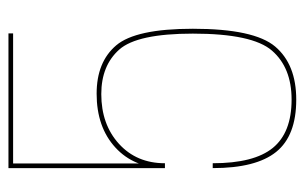

<svg xmlns="http://www.w3.org/2000/svg" viewBox="-153 -562 720 454"><g transform="rotate(-90 207.0 -335.0)"><path d="M198.5 5.5Q281.5 5.5 323.8 -44.2Q366 -94 366 -239Q366 -374 326.8 -420.2Q287.5 -466.5 212.5 -466.5Q133.5 -466.5 85.2 -422.2Q37 -378 37 -305H48Q48 -372 94 -413.8Q140 -455.5 211.5 -455.5Q279 -455.5 316.8 -413Q354.5 -370.5 354.5 -239Q354.5 -98 314.2 -51.8Q274 -5.5 198.5 -5.5Q120.5 -5.5 84.2 -50Q48 -94.5 48 -192H36.5Q36.5 -89.5 74.8 -42Q113 5.5 198.5 5.5ZM36.5 -305H47.5V-664H355V-675H36.5Z"/></g></svg>

Font: Anybody UltraCondensed Thin Thin
Style: Regular
Weight: 250
Version: Version 1.111